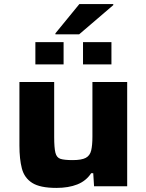

<svg xmlns="http://www.w3.org/2000/svg" viewBox="-20 -911 716 939"><path d="M256 8Q176 8 137.5 -16.5Q99 -41 87 -87Q75 -133 75 -199V-510H245V-241Q245 -188 251 -164Q257 -140 276 -134Q295 -128 335 -128Q379 -128 399.5 -139Q420 -150 426 -175.5Q432 -201 432 -242V-510H602V0H440L436 -64H426Q401 -26 358 -9Q315 8 256 8ZM153 -596V-705H291V-596ZM386 -596V-705H525V-596ZM251 -743V-748L368 -891H534V-886L367 -743Z"/></svg>

Font: Saira Expanded
Style: Bold
Weight: 700
Width: 7
Designer: Hector Gatti with collaboration of the Omnibus-Type team
Foundry: Omnibus-Type
Version: Version 1.100; ttfautohint (v1.8.3)